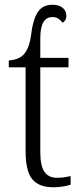

<svg xmlns="http://www.w3.org/2000/svg" viewBox="-20 -780 340 810"><path d="M205 10Q144 10 116 -24Q88 -58 88 -143V-496H17V-525Q64 -528 84.5 -555.5Q105 -583 111 -631Q118 -695 138.5 -727.5Q159 -760 201 -760Q229 -760 244.5 -747Q260 -734 260 -713Q260 -694 244 -684Q235 -696 225.5 -702Q216 -708 201 -708Q150 -708 150 -619V-536H269V-496H150V-139Q150 -80 167.5 -55Q185 -30 220 -30Q237 -30 250 -32Q263 -34 278 -37V-1Q264 4 244.5 7Q225 10 205 10Z"/></svg>

Font: Noto Serif SemiCondensed Light
Style: Regular
Weight: 300
Width: 4
Designer: Monotype Design Team
Foundry: Monotype Imaging Inc.
Version: Version 2.013